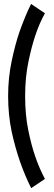

<svg xmlns="http://www.w3.org/2000/svg" viewBox="-20 -801 274 970"><path d="M137.5 149.5Q105 84.5 80.8 14.5Q56.5 -55.5 38.5 -138Q30 -179 25.5 -223.8Q21 -268.5 21 -315Q21 -407.5 38.8 -491.8Q56.5 -576 78 -639Q91 -676 106.2 -713Q121.5 -750 137 -781L207 -734Q179 -683.5 158.8 -623Q138.5 -562.5 123 -486Q107 -408.5 107 -315Q107 -221.5 122.5 -145Q138 -68.5 157.5 -12Q168.5 20.5 181 49Q193.5 77.5 207 103Z"/></svg>

Font: League Gothic SemiCondensed
Style: Regular
Weight: 400
Width: 4
Designer: The League of Moveable Type
Version: Version 2.001